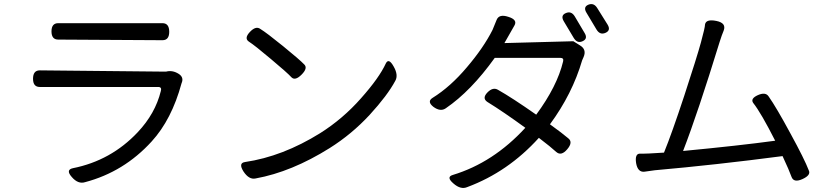

<svg xmlns="http://www.w3.org/2000/svg" viewBox="-20 -858 4040 936"><path d="M264 -745H772Q805 -745 805 -703Q805 -662 772 -662L264 -665Q231 -665 231 -705Q231 -745 264 -745ZM851 -498Q878 -481 865 -452Q817 -275 719 -168Q584 -20 395 30Q361 41 330 5Q299 -30 335 -38Q521 -75 651 -213Q737 -304 764 -414Q770 -434 751 -434H174Q141 -434 141 -474Q141 -515 174 -515L766 -509H790Q821 -517 851 -498Z M1198 -702Q1227 -733 1249 -717Q1280 -698 1360 -633Q1440 -568 1463 -544Q1482 -526 1450 -494Q1419 -463 1401 -481Q1380 -504 1301 -570Q1223 -636 1192 -656Q1170 -672 1198 -702ZM1167 -22Q1141 -63 1174 -68Q1358 -95 1541 -209Q1652 -279 1740 -379Q1829 -479 1861 -549Q1875 -577 1899 -534Q1923 -492 1907 -464Q1869 -393 1782 -298Q1695 -204 1587 -136Q1402 -20 1226 12Q1194 19 1167 -22Z M2738 -794Q2765 -806 2782 -778L2830 -697Q2847 -669 2820 -657Q2794 -645 2777 -673L2728 -755Q2712 -783 2738 -794ZM2848 -835Q2875 -846 2892 -818L2942 -738Q2959 -710 2932 -698Q2905 -686 2888 -714L2839 -796Q2822 -824 2848 -835ZM2775 -657 2807 -637Q2841 -617 2825 -580L2818 -564Q2770 -400 2661 -252Q2722 -208 2750 -184Q2775 -165 2745 -130Q2716 -96 2692 -117Q2666 -141 2607 -186Q2457 -20 2258 54Q2226 68 2190 36Q2154 5 2187 -5Q2385 -65 2541 -235Q2434 -313 2356 -361Q2329 -379 2356 -407Q2383 -435 2408 -420Q2477 -381 2594 -299Q2696 -437 2725 -558Q2730 -576 2711 -576H2392Q2276 -414 2153 -330Q2127 -312 2093 -337Q2060 -363 2089 -381Q2176 -435 2256 -530Q2337 -625 2381 -712L2401 -761Q2413 -791 2458 -776Q2504 -762 2488 -734L2439 -648Z M3508 -709Q3499 -688 3488 -653Q3382 -308 3310 -122Q3583 -148 3759 -172Q3690 -308 3652 -356Q3637 -377 3674 -394Q3712 -411 3727 -388Q3765 -334 3833 -208Q3902 -82 3923 -27Q3934 -4 3892 15Q3850 34 3839 5Q3828 -26 3795 -97Q3467 -54 3172 -28L3122 -21Q3089 -17 3081 -63Q3074 -110 3101 -109Q3131 -108 3217 -114Q3255 -207 3316 -392Q3377 -578 3397 -651Q3417 -724 3417 -739Q3422 -766 3472 -756Q3522 -746 3508 -709Z"/></svg>

Font: Swei Gothic CJK TC Regular
Style: Regular
Weight: 400
Version: Version 2.129